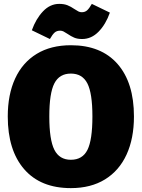

<svg xmlns="http://www.w3.org/2000/svg" viewBox="-20 -949 730 989"><path d="M670 -349Q670 -236 632 -153Q594 -70 521 -25Q448 20 345 20Q189 20 104.5 -77.5Q20 -175 20 -349Q20 -462 58 -544.5Q96 -627 169 -671.5Q242 -716 345 -716Q501 -716 585.5 -619.5Q670 -523 670 -349ZM234 -349Q234 -229 260 -177.5Q286 -126 345 -126Q405 -126 430.5 -177Q456 -228 456 -349Q456 -469 430 -519.5Q404 -570 345 -570Q286 -570 260 -519.5Q234 -469 234 -349ZM327 -775Q315 -783 307 -787Q299 -791 290 -791Q272 -791 261 -781Q250 -771 237 -748L144 -793Q165 -852 201.5 -890.5Q238 -929 285 -929Q310 -929 327.5 -922Q345 -915 364 -902Q376 -894 384 -890Q392 -886 401 -886Q418 -886 429 -896Q440 -906 453 -929L546 -884Q525 -824 488 -786Q451 -748 403 -748Q379 -748 362.5 -755Q346 -762 327 -775Z"/></svg>

Font: Fira Sans Black
Style: Regular
Weight: 900
Designer: Carrois Corporate & Edenspiekermann AG
Foundry: Carrois Corporate GbR & Edenspiekermann AG
Version: Version 4.203